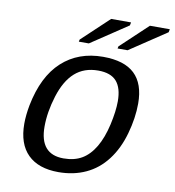

<svg xmlns="http://www.w3.org/2000/svg" viewBox="-81 -785 790 867"><g transform="rotate(10 314.0 -351.5)"><path d="M244.1 9.8Q152.3 9.8 103.5 -38.3Q54.7 -86.4 54.7 -179.2Q54.7 -217.8 63.5 -264.6Q90.3 -400.9 165.3 -469.5Q240.2 -538.1 353.5 -538.1Q450.7 -538.1 498 -493.2Q545.4 -448.2 545.4 -357.4Q545.4 -291.5 524.9 -218.5Q504.4 -145.5 464.8 -93.8Q425.3 -42 369.1 -16.1Q313 9.8 244.1 9.8ZM453.1 -351.6Q453.1 -412.6 426.5 -442.9Q399.9 -473.1 342.3 -473.1Q277.8 -473.1 235.6 -435.5Q193.4 -397.9 170.2 -323.2Q147 -248.5 147 -182.1Q147 -55.2 255.9 -55.2Q305.2 -55.2 339.8 -75.4Q374.5 -95.7 399.7 -138.2Q424.8 -180.7 439 -243.4Q453.1 -306.2 453.1 -351.6ZM410.6 -586.4 412.6 -596.2 536.6 -712.9H627.9L625 -698.7L456.5 -586.4ZM232.9 -586.4 234.9 -596.2 358.9 -712.9H450.2L447.3 -698.7L278.8 -586.4Z"/></g></svg>

Font: Cousine
Style: Italic
Weight: 400
Italic angle: -12°
Monospace: yes
Designer: Steve Matteson
Foundry: Monotype Imaging Inc.
Version: Version 1.21